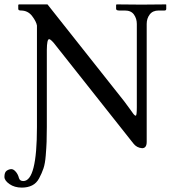

<svg xmlns="http://www.w3.org/2000/svg" viewBox="-64 -666 779 873"><path d="M104 -87.9V-549.8Q101.1 -567.9 82 -593Q63 -618.2 30.8 -618.2Q18.6 -618.2 19 -626V-644L22 -646H151.9L501 -205.1Q512.2 -190.9 524.7 -172.9Q537.1 -154.8 543 -147.5Q548.8 -140.1 553.2 -140.1Q558.1 -140.1 558.1 -178.2V-557.1Q558.1 -581.1 545.2 -599.6Q532.2 -618.2 503.9 -618.2H478Q463.9 -618.2 463.9 -626V-645L469.2 -646Q543.5 -645 579.1 -645L689.9 -646L691.9 -645V-626Q691.9 -618.2 684.1 -618.2H657.2Q630.4 -618.2 616.7 -600.1Q603 -582 603 -557.1V-21Q603 7.8 582 7.8Q557.1 5.9 542 -14.2L192.9 -455.1Q168 -488.3 159.2 -487.8Q149.4 -487.8 148.9 -439V-88.9Q148.9 -45.9 147.9 -21Q147 3.9 144 41Q141.1 78.1 133.5 100.1Q126 122.1 114 144.5Q102.1 167 82 177Q62 187 35.2 187Q2 187 -21 170.9Q-43.9 154.8 -43.9 138.2Q-43.9 117.2 -33.4 110.1Q-22.9 103 -12.2 103Q-2.4 103 7.8 115Q18.1 127 22 143.1Q25.9 157.2 42 157.2Q104 157.2 104 -87.9Z"/></svg>

Font: Linux Libertine O
Style: Regular
Weight: 400
Designer: Philipp H. Poll
Foundry: Philipp H. Poll
Version: Version 5.3.0